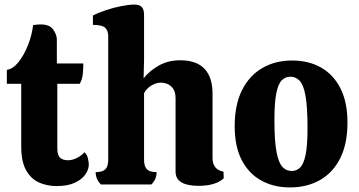

<svg xmlns="http://www.w3.org/2000/svg" viewBox="-20 -808 1571 841"><path d="M228 7Q186 7 151 -8.5Q116 -24 94.5 -62Q73 -100 73 -166V-441H10V-502Q37 -506 61 -536Q85 -566 102.5 -610Q120 -654 125 -698Q143 -701 158 -701Q198 -701 213.5 -678Q229 -655 229 -635V-530H345Q345 -506 342.5 -482.5Q340 -459 329 -441H231V-159Q231 -127 244 -116.5Q257 -106 277 -106Q297 -106 317.5 -116.5Q338 -127 350 -141Q361 -132 365 -114.5Q369 -97 369 -88Q369 -66 354 -44Q339 -22 307.5 -7.5Q276 7 228 7Z M850 6Q801 6 775 -9Q749 -24 749 -57V-379Q749 -411 731 -428.5Q713 -446 684 -446Q665 -446 643.5 -433.5Q622 -421 611 -400V-108Q611 -79 623.5 -66.5Q636 -54 666 -54Q666 -23 643 0H422Q399 -23 399 -54Q429 -54 441.5 -66.5Q454 -79 454 -108V-650Q454 -673 441 -686Q428 -699 387 -699V-740Q412 -753 445.5 -764Q479 -775 512.5 -781.5Q546 -788 568 -788Q591 -788 601 -777.5Q611 -767 611 -742V-545L609 -465Q635 -498 676 -521Q717 -544 769 -544Q911 -544 911 -396V-116Q911 -65 959 -56L960 -27Q924 6 850 6Z M1250 13Q1179 13 1124 -17.5Q1069 -48 1038.5 -107.5Q1008 -167 1008 -255Q1008 -349 1040 -413Q1072 -477 1129 -510Q1186 -543 1260 -543Q1332 -543 1386.5 -512Q1441 -481 1471.5 -420.5Q1502 -360 1502 -271Q1502 -178 1470 -114.5Q1438 -51 1381 -19Q1324 13 1250 13ZM1258 -59Q1279 -59 1294.5 -74Q1310 -89 1318.5 -129.5Q1327 -170 1327 -247Q1327 -341 1318 -389.5Q1309 -438 1292 -455Q1275 -472 1252 -472Q1231 -472 1215 -457Q1199 -442 1190.5 -401Q1182 -360 1182 -282Q1182 -189 1191.5 -141Q1201 -93 1218 -76Q1235 -59 1258 -59Z"/></svg>

Font: Calistoga
Style: Regular
Weight: 400
Designer: Yvonne Schuttler, Eben Sorkin
Foundry: www.sorkintype.com
Version: Version 1.010; ttfautohint (v1.8.4.7-5d5b)